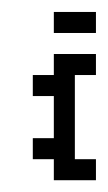

<svg xmlns="http://www.w3.org/2000/svg" viewBox="-20 -306 183 326"><path d="M71.4 -178.6H35.7V-142.9H71.4V-71.4H35.7V-35.7H71.4V0H142.9V-35.7H107.1V-178.6H142.9V-214.3H71.4ZM71.4 -285.7V-250H142.9V-285.7Z"/></svg>

Font: Gossip Low Pixel
Style: Regular
Weight: 500
Width: 3
Designer: Deborah Khodanovich
Version: Version 1.001;Glyphs 3.3.1 (3343)